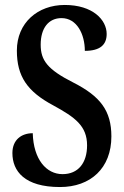

<svg xmlns="http://www.w3.org/2000/svg" viewBox="-20 -744 500 774"><path d="M222 10C345 10 429 -66 429 -194C429 -298 384 -356 276 -411C171 -464 144 -501 144 -564C144 -631 176 -671 228 -671C290 -671 322 -606 322 -539C383 -539 410 -563 410 -607C410 -664 354 -724 241 -724C132 -724 48 -652 48 -540C48 -436 90 -375 195 -319C283 -271 331 -236 331 -158C331 -88 296 -42 232 -42C167 -42 115 -101 112 -207C67 -207 30 -181 30 -127C30 -54 79 10 222 10Z"/></svg>

Font: Noto Serif Sinhala ExtraCondensed SemiBold
Style: Regular
Weight: 600
Width: 2
Designer: Jelle Bosma - Monotype Design Team
Foundry: Monotype Imaging Inc.
Version: Version 2.007